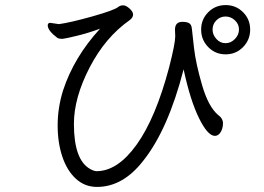

<svg xmlns="http://www.w3.org/2000/svg" viewBox="-20 -729 1040 756"><path d="M965 -612.5Q965 -653 937 -681Q909 -709 868.5 -709Q828 -709 800 -681Q772 -653 772 -612.5Q772 -572 800 -543.5Q828 -515 868.5 -515Q909 -515 937 -543.5Q965 -572 965 -612.5ZM669 -612 670 -586Q670 -558 646 -464Q593 -264 518 -159.5Q443 -55 360 -55Q351 -55 336 -63Q271 -98 271 -241Q271 -344 333 -463.5Q395 -583 491 -650Q504 -660 504 -671.5Q504 -683 490 -695.5Q476 -708 465 -708Q454 -708 446 -702Q431 -689 344 -664.5Q257 -640 212 -634L178 -639Q168 -639 168 -629Q168 -608 207 -579Q215 -576 223.5 -576Q232 -576 278.5 -587Q325 -598 374 -616Q271 -504 228 -372Q207 -304 207 -235.5Q207 -167 225.5 -112Q244 -57 279 -25Q314 7 362 7Q464 7 544 -96Q642 -219 703 -456Q729 -334 763.5 -264Q798 -194 826 -194Q840 -194 849 -209Q858 -224 858 -243.5Q858 -263 838 -277Q800 -310 775.5 -394.5Q751 -479 744 -539.5Q737 -600 735.5 -616Q734 -632 725 -637.5Q716 -643 698 -643Q669 -643 669 -612ZM921 -613Q921 -592 905 -575.5Q889 -559 868 -559Q847 -559 832 -575.5Q817 -592 817 -613Q817 -634 832 -649Q847 -664 868 -664Q889 -664 905 -649Q921 -634 921 -613Z"/></svg>

Font: LXGW WenKai Mono TC
Style: Regular
Weight: 400
Designer: LXGW / Fontworks Inc.
Foundry: LXGW / Fontworks Inc.
Version: Version 1.330